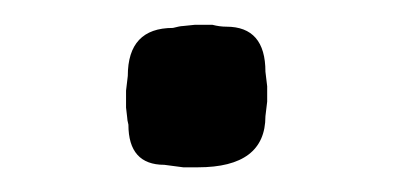

<svg xmlns="http://www.w3.org/2000/svg" viewBox="-20 -392 318 154"><path d="M81.1 -319.3 82.5 -331.1Q82.5 -369.6 118.7 -369.6Q124.5 -371.1 126.5 -371.1L136.2 -372.1H150.4Q156.2 -370.6 161.6 -370.6Q192.9 -370.6 192.9 -334.5L194.3 -322.8V-310.5L192.9 -298.8Q192.9 -257.8 138.7 -257.8H127L111.8 -259.8Q83 -259.8 83 -292Q82 -295.9 82 -297.9L81.1 -305.7Z"/></svg>

Font: Averia Sans Libre Light
Style: Regular
Weight: 300
Version: Version 1.002